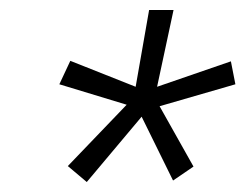

<svg xmlns="http://www.w3.org/2000/svg" viewBox="-20 -767 492 385"><path d="M264 -533 154 -402 116 -434 234 -557 99 -598 121 -645 252 -593 279 -747H328L295 -593L443 -644L452 -598L300 -554L368 -433L327 -405Z"/></svg>

Font: IBM Plex Sans Light
Style: Italic
Weight: 300
Italic angle: -11.31°
Designer: Mike Abbink, Paul van der Laan, Pieter van Rosmalen
Foundry: Bold Monday
Version: Version 3.0